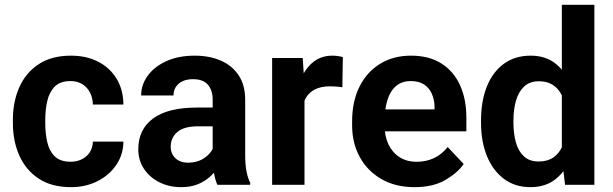

<svg xmlns="http://www.w3.org/2000/svg" viewBox="-20 -770 2553 800"><path d="M273.8 -96.1Q300.5 -96.1 321.2 -106.5Q342 -116.9 354.2 -135.7Q366.3 -154.5 367 -179.9H494.2Q493.6 -125.4 464.2 -82.5Q434.9 -39.6 385.8 -14.9Q336.7 9.8 276.2 9.8Q194.8 9.8 141.1 -25.9Q87.3 -61.5 60.5 -122Q33.7 -182.5 33.7 -256.5V-271.5Q33.7 -345.8 60.4 -406.2Q87 -466.5 140.9 -502.3Q194.7 -538.1 275.6 -538.1Q339.9 -538.1 388.8 -513.1Q437.7 -488.1 465.6 -442.4Q493.6 -396.7 494.2 -334.4H367Q366.3 -361.8 355.3 -383.8Q344.2 -405.8 323.6 -419Q302.9 -432.2 273.2 -432.2Q230.8 -432.2 208.1 -409.2Q185.4 -386.1 177 -349.4Q168.6 -312.7 168.6 -271.5V-256.5Q168.6 -214.6 176.9 -178Q185.2 -141.4 208 -118.8Q230.9 -96.1 273.8 -96.1Z M866.1 -115.8V-355.3Q866.1 -393.9 846.2 -417Q826.4 -440.1 783.8 -440.1Q759 -440.1 740.8 -431.6Q722.7 -423.1 712.8 -407.9Q702.9 -392.7 702.9 -372.2H568.1Q568.1 -417 595.6 -454.6Q623 -492.3 673.2 -515.2Q723.4 -538.1 791.2 -538.1Q852.1 -538.1 899.5 -517.7Q946.9 -497.3 974.2 -456.5Q1001.6 -415.7 1001.6 -354.3V-126.1Q1001.6 -84.5 1006.9 -56.6Q1012.3 -28.7 1022.5 -8.1V0H885.7Q876 -20.9 871 -52.6Q866.1 -84.3 866.1 -115.8ZM884.4 -321.8 885.4 -243.7H805.2Q746.6 -243.7 718.9 -219.9Q691.3 -196.2 691.3 -158.3Q691.3 -129.8 710.7 -111Q730.1 -92.2 764 -92.2Q797 -92.2 821.2 -105.5Q845.5 -118.8 859.2 -138.1Q872.9 -157.3 873.4 -174.8L910.5 -117Q903.3 -97.1 889.8 -75.1Q876.3 -53.1 855.2 -33.9Q834.2 -14.7 804.6 -2.5Q775 9.8 735.3 9.8Q684.5 9.8 643.9 -10.6Q603.3 -31.1 579.8 -66.7Q556.2 -102.4 556.2 -148.1Q556.2 -231.1 618.1 -276.4Q679.9 -321.8 799.9 -321.8Z M1248.7 -416.6V0H1113.9V-528.3H1241.3ZM1408.5 -531.8 1406.5 -406.5Q1396.2 -408.1 1382.2 -409.3Q1368.3 -410.4 1356.4 -410.4Q1316.5 -410.4 1290.7 -396.7Q1264.8 -383 1251.8 -357.3Q1238.7 -331.5 1237.4 -295.3L1209.4 -301.2Q1209.4 -369 1227.2 -422.6Q1245 -476.2 1279.8 -507.1Q1314.6 -538.1 1365.2 -538.1Q1376.5 -538.1 1388.7 -536.3Q1401 -534.6 1408.5 -531.8Z M1707.7 9.8Q1626.7 9.8 1568.3 -24.4Q1509.9 -58.6 1478.5 -116.7Q1447.2 -174.9 1447.2 -246.2V-265.5Q1447.2 -346.4 1477.3 -407.8Q1507.5 -469.1 1562.8 -503.6Q1618.2 -538.1 1692.5 -538.1Q1767.9 -538.1 1819.2 -505.5Q1870.5 -472.9 1896.9 -414.8Q1923.2 -356.7 1923.2 -279.3V-222.9H1506.4V-314.3H1790.7V-324.6Q1790.2 -354.5 1779.5 -378.9Q1768.8 -403.3 1747.3 -417.8Q1725.7 -432.2 1691.6 -432.2Q1653.8 -432.2 1629.5 -411Q1605.3 -389.8 1593.9 -352.2Q1582.5 -314.6 1582.5 -265.5V-246.2Q1582.5 -202.8 1598.4 -168.9Q1614.4 -135 1644.4 -115.4Q1674.4 -95.9 1716.1 -95.9Q1755.5 -95.9 1788.4 -111.3Q1821.3 -126.8 1845.3 -157.4L1912 -86.7Q1887.2 -50.3 1836 -20.3Q1784.9 9.8 1707.7 9.8Z M2321 -113.7V-750H2456.6V0H2334.4ZM1984.3 -258V-268.3Q1984.3 -348.8 2008.6 -409.6Q2033 -470.4 2079.3 -504.2Q2125.6 -538.1 2191.2 -538.1Q2253.8 -538.1 2295.8 -504.2Q2337.7 -470.3 2362 -410.8Q2386.2 -351.4 2395.3 -274.1V-248.8Q2386.2 -175.2 2361.9 -116.6Q2337.6 -58 2295.5 -24.1Q2253.3 9.8 2190.2 9.8Q2125.3 9.8 2079.2 -25.1Q2033 -60.1 2008.6 -120.6Q1984.3 -181.2 1984.3 -258ZM2119.3 -268.3V-258Q2119.3 -213.4 2129.6 -176.7Q2139.8 -140 2163 -118.6Q2186.1 -97.1 2224.4 -97.1Q2261.4 -97.1 2285.5 -113.8Q2309.6 -130.5 2322.6 -159.7Q2335.6 -188.9 2338.7 -226.1V-296.3Q2336.9 -326.4 2329.3 -351.2Q2321.7 -376.1 2307.9 -393.9Q2294 -411.8 2273.6 -421.6Q2253.1 -431.4 2225.4 -431.4Q2187.2 -431.4 2164 -409.6Q2140.7 -387.8 2130 -350.9Q2119.3 -314 2119.3 -268.3Z"/></svg>

Font: Vazirmatn
Style: Regular
Weight: 400
Designer: Saber Rastikerdar
Foundry: Saber Rastikerdar
Version: Version 33.003;September 2, 2022;FontCreator 14.0.0.2862 64-